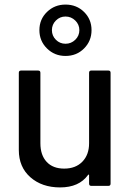

<svg xmlns="http://www.w3.org/2000/svg" viewBox="-20 -820 581 847"><path d="M373 -188V-499Q373 -508.8 382.8 -508.8H458Q467.8 -508.8 467.8 -499V-9.8Q467.8 0 458 0H382.8Q373 0 373 -9.8V-46.9Q373 -52.7 368.2 -47.9Q328.6 6.8 245.1 6.8Q165 6.8 114 -38.1Q63 -83 63 -158.2V-499Q63 -508.8 73.2 -508.8H147.9Q158.2 -508.8 158.2 -499V-188Q158.2 -135.7 185.8 -106Q213.4 -76.2 263.2 -76.2Q313.5 -76.2 343.3 -106.7Q373 -137.2 373 -188ZM269 -573.2Q220.7 -573.2 187.3 -606.2Q153.8 -639.2 153.8 -687Q153.8 -734.9 187.3 -767.3Q220.7 -799.8 269 -799.8Q317.9 -799.8 350.8 -767.3Q383.8 -734.9 383.8 -687Q383.8 -639.2 350.8 -606.2Q317.9 -573.2 269 -573.2ZM226.6 -644.5Q244.1 -627 269 -627Q293.9 -627 312 -644.5Q330.1 -662.1 330.1 -687Q330.1 -711.9 312 -729.5Q293.9 -747.1 269 -747.1Q244.1 -747.1 226.6 -729.5Q209 -711.9 209 -687Q209 -662.1 226.6 -644.5Z"/></svg>

Font: Gruenseis Font Medium
Style: Regular
Weight: 500
Designer: Jeremy Tribby
Foundry: Tribby Type
Version: Version 1.408;Glyphs 3.1.2 (3151)